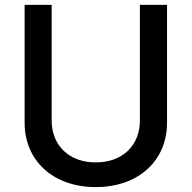

<svg xmlns="http://www.w3.org/2000/svg" viewBox="-20 -747 778 779"><path d="M547.6 -727.3V-257.8C547.6 -159.1 479.4 -88.1 368.6 -88.1C258.2 -88.1 189.6 -159.1 189.6 -257.8V-727.3H79.9V-248.9C79.9 -96.2 194.2 12.1 368.6 12.1C543 12.1 657.7 -96.2 657.7 -248.9V-727.3Z"/></svg>

Font: Margiela Sans Medium
Style: Regular
Weight: 500
Designer: Stefan Endress, Andreas Faust
Version: Version 1.100;FEAKit 1.0